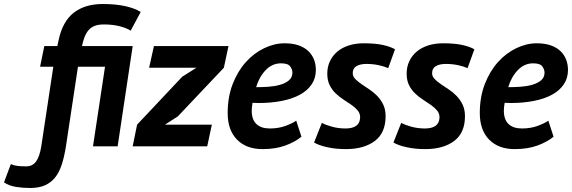

<svg xmlns="http://www.w3.org/2000/svg" viewBox="-149 -730 2854 958"><path d="M180 0Q172 51 159.5 90Q147 129 126.5 155Q106 181 75.5 194.5Q45 208 1 208Q-35 208 -69.5 202.5Q-104 197 -129 180L-95 89Q-78 96 -61 98Q-44 100 -18 100Q14 100 31.5 75Q49 50 57 0L117 -397H51L72 -500H137L143 -528Q163 -623 219 -666.5Q275 -710 363 -710Q429 -710 477.5 -699Q526 -688 553 -670L503 -577Q481 -591 446.5 -599.5Q412 -608 369 -608Q341 -608 322.5 -600.5Q304 -593 292 -578.5Q280 -564 272.5 -544Q265 -524 260 -500H513L438 0H315L375 -397H240Z M535 -108 760 -347 831 -392H595L619 -500H991L968 -392L738 -149L674 -108H908L885 0H513Z M1355 -48Q1324 -22 1275 -4Q1226 14 1161 14Q1080 14 1033.5 -33.5Q987 -81 987 -166Q987 -246 1012 -310.5Q1037 -375 1077.5 -420Q1118 -465 1169 -489.5Q1220 -514 1271 -514Q1312 -514 1341.5 -503.5Q1371 -493 1390 -474.5Q1409 -456 1418 -432Q1427 -408 1427 -381Q1427 -340 1406 -309Q1385 -278 1347.5 -257.5Q1310 -237 1257 -226.5Q1204 -216 1141 -216Q1133 -216 1126 -216.5Q1119 -217 1111 -217Q1109 -205 1108 -195.5Q1107 -186 1107 -178Q1107 -133 1130.5 -111Q1154 -89 1197 -89Q1241 -89 1276 -102Q1311 -115 1329 -128ZM1129 -295Q1157 -295 1188.5 -297Q1220 -299 1247 -306.5Q1274 -314 1292 -328.5Q1310 -343 1310 -368Q1310 -383 1299 -398.5Q1288 -414 1253 -414Q1209 -414 1176.5 -380Q1144 -346 1129 -295Z M1457 -117Q1477 -106 1508.5 -97.5Q1540 -89 1575 -89Q1610 -89 1628.5 -102.5Q1647 -116 1648 -144Q1648 -164 1636 -178.5Q1624 -193 1605.5 -206Q1587 -219 1566 -232.5Q1545 -246 1526.5 -263.5Q1508 -281 1496 -305Q1484 -329 1484 -363Q1484 -396 1497 -424Q1510 -452 1533.5 -472Q1557 -492 1590.5 -503Q1624 -514 1666 -514Q1724 -514 1762 -505.5Q1800 -497 1822 -484L1788 -390Q1768 -399 1739.5 -405Q1711 -411 1680 -411Q1648 -411 1629.5 -400Q1611 -389 1611 -365Q1611 -349 1623 -336.5Q1635 -324 1653.5 -311Q1672 -298 1693 -284.5Q1714 -271 1732.5 -252Q1751 -233 1763 -208.5Q1775 -184 1775 -150Q1775 -67 1721 -26.5Q1667 14 1577 14Q1526 14 1483.5 4.5Q1441 -5 1418 -19Z M1853 -117Q1873 -106 1904.5 -97.5Q1936 -89 1971 -89Q2006 -89 2024.5 -102.5Q2043 -116 2044 -144Q2044 -164 2032 -178.5Q2020 -193 2001.5 -206Q1983 -219 1962 -232.5Q1941 -246 1922.5 -263.5Q1904 -281 1892 -305Q1880 -329 1880 -363Q1880 -396 1893 -424Q1906 -452 1929.5 -472Q1953 -492 1986.5 -503Q2020 -514 2062 -514Q2120 -514 2158 -505.5Q2196 -497 2218 -484L2184 -390Q2164 -399 2135.5 -405Q2107 -411 2076 -411Q2044 -411 2025.5 -400Q2007 -389 2007 -365Q2007 -349 2019 -336.5Q2031 -324 2049.5 -311Q2068 -298 2089 -284.5Q2110 -271 2128.5 -252Q2147 -233 2159 -208.5Q2171 -184 2171 -150Q2171 -67 2117 -26.5Q2063 14 1973 14Q1922 14 1879.5 4.5Q1837 -5 1814 -19Z M2613 -48Q2582 -22 2533 -4Q2484 14 2419 14Q2338 14 2291.5 -33.5Q2245 -81 2245 -166Q2245 -246 2270 -310.5Q2295 -375 2335.5 -420Q2376 -465 2427 -489.5Q2478 -514 2529 -514Q2570 -514 2599.5 -503.5Q2629 -493 2648 -474.5Q2667 -456 2676 -432Q2685 -408 2685 -381Q2685 -340 2664 -309Q2643 -278 2605.5 -257.5Q2568 -237 2515 -226.5Q2462 -216 2399 -216Q2391 -216 2384 -216.5Q2377 -217 2369 -217Q2367 -205 2366 -195.5Q2365 -186 2365 -178Q2365 -133 2388.5 -111Q2412 -89 2455 -89Q2499 -89 2534 -102Q2569 -115 2587 -128ZM2387 -295Q2415 -295 2446.5 -297Q2478 -299 2505 -306.5Q2532 -314 2550 -328.5Q2568 -343 2568 -368Q2568 -383 2557 -398.5Q2546 -414 2511 -414Q2467 -414 2434.5 -380Q2402 -346 2387 -295Z"/></svg>

Font: PT Sans
Style: Bold Italic
Weight: 700
Italic angle: -12°
Designer: A.Korolkova, O.Umpeleva, V.Yefimov
Foundry: ParaType Ltd
Version: Version 2.003W OFL